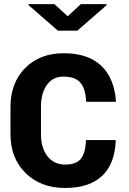

<svg xmlns="http://www.w3.org/2000/svg" viewBox="-20 -908 631 938"><path d="M31.2 -252V-385.7Q31.2 -502.4 102.5 -575.2Q173.8 -647.9 291.3 -647.9Q408.7 -647.9 473.4 -587.9Q538.1 -527.8 546.4 -413.6L545.4 -410.6H400.9Q397.9 -475.1 372.6 -504.4Q347.2 -533.7 289.1 -533.7Q238.8 -533.7 209.5 -493.7Q180.2 -453.6 180.2 -386.7V-252Q180.2 -184.6 212.2 -144.3Q244.1 -104 298.1 -104Q352.1 -104 374.8 -131.8Q397.5 -159.7 400.4 -223.6H544.4L545.4 -220.7Q541 -107.4 478.8 -48.6Q416.5 10.3 297.9 10.3Q179.2 10.3 105.2 -62.5Q31.2 -135.3 31.2 -252ZM501 -887.7V-882.8L357.9 -758.3H262.7L118.7 -883.8V-887.7H246.1L310.5 -828.6L375 -887.7Z"/></svg>

Font: Yantramanav Black
Style: Regular
Weight: 900
Version: Version 1.001;PS 1.0;hotconv 1.0.72;makeotf.lib2.5.5900; ttf